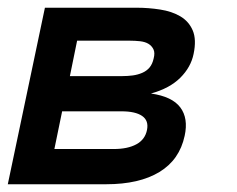

<svg xmlns="http://www.w3.org/2000/svg" viewBox="-44 -475 610 495"><path d="M432.1 -125Q418.9 -63 366.9 -31.5Q314.9 0 230 0H-23.9L71.8 -455.1H308.1Q338.9 -455.1 368.9 -450.4Q398.9 -445.8 420.9 -432.9Q442.9 -419.9 452.9 -396.5Q462.9 -373 455.1 -335.9Q448.2 -301.8 420.7 -274.4Q393.1 -247.1 345.2 -233.9Q399.9 -226.1 420.9 -198Q441.9 -169.9 432.1 -125ZM352.1 -324.2Q356 -338.9 351.6 -347.9Q347.2 -356.9 338.6 -362.1Q330.1 -367.2 317.1 -368.7Q304.2 -370.1 291 -370.1H154.8L136.2 -278.8H272Q285.2 -278.8 298.1 -280.5Q311 -282.2 322.5 -287.1Q334 -292 341.6 -301Q349.1 -310.1 352.1 -324.2ZM335 -140.1Q339.8 -164.1 322.5 -176Q305.2 -188 269 -188H116.2L96.2 -90.8H249Q285.2 -90.8 307.6 -103Q330.1 -115.2 335 -140.1Z"/></svg>

Font: Anonymous Pro
Style: Bold Italic
Weight: 700
Italic angle: -12°
Monospace: yes
Designer: Mark Simonson
Version: Version 1.003